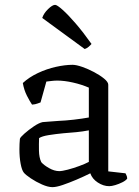

<svg xmlns="http://www.w3.org/2000/svg" viewBox="-20 -767 573 791"><path d="M196 4Q178 4 153 -7Q128 -18 106.5 -32.5Q85 -47 78 -56Q70 -66 65 -92.5Q60 -119 60 -152Q60 -164 60.5 -174.5Q61 -185 62 -195Q63 -201 80.5 -216.5Q98 -232 119.5 -246.5Q141 -261 156 -264Q165 -265 182 -266Q199 -267 222 -269Q249 -270 284 -274Q319 -278 346 -283V-406Q316 -419 280.5 -427Q245 -435 216 -435Q204 -435 192.5 -433.5Q181 -432 171 -431L147 -345Q143 -344 134.5 -340.5Q126 -337 112 -336Q103 -349 91 -372.5Q79 -396 74 -425Q100 -449 136 -466Q172 -483 210 -491.5Q248 -500 279 -500Q294 -500 318.5 -491.5Q343 -483 367.5 -470Q392 -457 409 -443Q426 -429 426 -418V-61L497 -53Q498 -50 501 -44.5Q504 -39 504 -31Q498 -23 484 -16Q470 -9 455 -4.5Q440 0 430 0Q406 0 383 -15Q360 -30 352 -53Q326 -40 295.5 -27Q265 -14 238.5 -5Q212 4 196 4ZM224 -62Q236 -62 259 -68Q282 -74 306.5 -83Q331 -92 346 -100V-230Q320 -225 294 -222.5Q268 -220 241 -218Q210 -215 181.5 -210.5Q153 -206 141 -198Q140 -175 140.5 -146.5Q141 -118 150 -99Q160 -87 182 -74.5Q204 -62 224 -62ZM329 -565 154 -693Q160 -712 178 -729.5Q196 -747 207 -747Q215 -747 238 -726.5Q261 -706 292 -670Q323 -634 357 -586Q353 -581 345.5 -574.5Q338 -568 329 -565Z"/></svg>

Font: Texturina Light
Style: Regular
Weight: 300
Designer: Guillermo Torres Carreño
Foundry: Omnibus-Type
Version: Version 1.002; ttfautohint (v1.8.3)